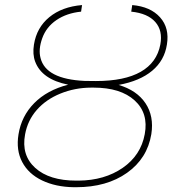

<svg xmlns="http://www.w3.org/2000/svg" viewBox="-20 -741 714 770"><path d="M364.7 -416Q479.5 -416 544.4 -453.1Q609.4 -490.2 623 -562.5Q633.3 -618.2 602.8 -652.8Q572.3 -687.5 506.3 -694.3L510.3 -720.7Q583.5 -714.4 621.8 -671.6Q660.2 -628.9 649.4 -562.5Q639.6 -498.5 590.3 -457.3Q541 -416 455.6 -400.4Q528.8 -378.9 563.5 -326.9Q598.1 -274.9 586.9 -203.1Q570.8 -105.5 489.5 -47.9Q408.2 9.8 285.6 9.8H275.9Q203.6 8.8 148.9 -17.3Q94.2 -43.5 69.1 -91.1Q43.9 -138.7 54.2 -202.1Q65.9 -275.4 117.2 -327.4Q168.5 -379.4 253.4 -401.4Q147.9 -422.4 121.1 -493.7Q109.9 -523.4 116.2 -562.5Q127 -630.4 177.7 -672.1Q228.5 -713.9 309.1 -720.7L305.2 -694.3Q247.6 -688.5 206.5 -660.6Q165.5 -632.8 149.4 -587.6Q133.3 -542.5 142.6 -508.3Q163.6 -423.8 319.3 -416.5ZM345.2 -389.6Q279.8 -389.2 222.2 -365.7Q164.6 -342.3 127.7 -300.3Q90.8 -258.3 80.6 -202.1Q64.9 -118.7 121.3 -67.6Q177.7 -16.6 286.1 -16.6H295.4Q399.4 -17.6 472.2 -67.9Q544.9 -118.2 560.5 -203.1Q576.2 -287.1 519.8 -338.4Q463.4 -389.6 355.5 -389.6Z"/></svg>

Font: Roboto Thin
Style: Italic
Weight: 250
Italic angle: -12°
Designer: Google
Version: Version 2.134; 2016